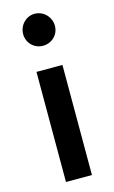

<svg xmlns="http://www.w3.org/2000/svg" viewBox="-112 -756 474 800"><g transform="rotate(-15 125.0 -355.5)"><path d="M193 -641C193 -679 162 -711 124 -711C86 -711 56 -679 56 -641C56 -603 86 -573 124 -573C162 -573 193 -602 193 -641ZM69 -475V0H181V-475Z"/></g></svg>

Font: Mint Spirit
Style: Bold
Weight: 700
Designer: HARENDAL Hirwen
Foundry: Arkandis Digital Foundry.
Version: Version 1.004;FFEdit